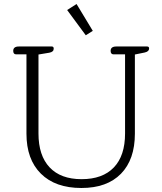

<svg xmlns="http://www.w3.org/2000/svg" viewBox="-20 -927 809 958"><path d="M315 -877 362 -907 443 -773 408 -751ZM112 -260V-656H59Q53 -656 49.5 -660.5Q46 -665 46 -673Q46 -695 74 -695H239Q248 -695 248 -684Q248 -668 226 -664L172 -655V-261Q172 -151 227.5 -92Q283 -33 387 -33Q492 -33 548 -91.5Q604 -150 604 -261V-656H545Q539 -656 535.5 -660.5Q532 -665 532 -673Q532 -695 560 -695H714Q724 -695 724 -685Q724 -670 702 -665L653 -655V-260Q653 -131 583.5 -60Q514 11 386 11Q256 11 184 -60.5Q112 -132 112 -260Z"/></svg>

Font: Maitree Light
Style: Regular
Weight: 300
Designer: CadsonDemak Team
Foundry: CadsonDemak
Version: Version 1.001